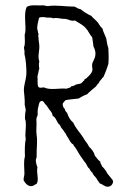

<svg xmlns="http://www.w3.org/2000/svg" viewBox="-20 -715 478 723"><path d="M406 -31C406 -33 404 -33 405 -36L384 -62C379 -73 372 -81 364 -89C363 -96 357 -98 358 -106C349 -112 344 -121 337 -129C334 -143 325 -153 315 -163C309 -177 298 -186 292 -199C280 -217 265 -232 256 -253C245 -262 238 -274 233 -289C230 -294 224 -297 224 -305C219 -308 216 -316 216 -324C218 -329 223 -333 227 -338C243 -341 260 -342 276 -344C286 -350 296 -356 308 -360C318 -371 331 -380 342 -390C345 -398 353 -400 355 -409C361 -414 364 -421 370 -426C377 -442 383 -457 388 -474C390 -496 389 -511 388 -534C384 -545 382 -558 380 -571C375 -583 369 -595 365 -609C356 -615 353 -626 346 -633C339 -641 330 -647 324 -655C309 -662 296 -670 284 -680C275 -682 268 -686 261 -690C227 -690 191 -697 160 -692C153 -692 148 -695 141 -695C123 -693 95 -699 81 -689C68 -667 79 -616 75 -592C74 -589 73 -587 73 -583C73 -565 76 -550 70 -536C72 -526 73 -521 72 -512C75 -501 77 -487 78 -474C79 -460 80 -445 79 -432C77 -411 69 -392 70 -373C71 -357 74 -341 73 -321L77 -301C75 -293 74 -282 74 -271C74 -263 78 -260 77 -252C79 -231 73 -211 77 -192C73 -174 73 -146 74 -126C68 -105 72 -83 72 -61C72 -52 68 -46 69 -36C74 -26 84 -14 97 -14C106 -14 111 -20 118 -23C128 -39 116 -65 121 -85C118 -92 116 -99 115 -108C114 -118 119 -120 118 -129C117 -154 122 -184 118 -205C115 -224 119 -244 117 -266C117 -273 121 -277 122 -283C121 -296 122 -306 125 -315C127 -325 128 -335 139 -335C144 -333 147 -328 150 -323C155 -320 157 -314 161 -310C166 -299 177 -294 178 -279C191 -273 193 -257 202 -247C208 -244 208 -236 213 -231C219 -226 221 -218 226 -214C229 -207 234 -199 237 -195C242 -186 245 -180 251 -174L256 -171C257 -170 257 -167 259 -165C264 -159 269 -152 273 -144C280 -131 290 -118 299 -105C305 -100 307 -91 312 -84C319 -80 320 -69 328 -65C330 -56 337 -52 342 -45C346 -38 351 -31 356 -24C365 -23 374 -11 386 -12C396 -12 404 -19 406 -31ZM145 -386C137 -385 131 -383 125 -387C119 -396 123 -415 121 -427C124 -437 125 -448 128 -457C126 -465 126 -476 128 -484C121 -503 129 -523 128 -542C128 -552 125 -560 125 -573C125 -576 123 -582 124 -583C124 -583 125 -583 125 -585C124 -593 121 -601 120 -608C120 -622 124 -634 127 -648C134 -652 146 -651 155 -649C161 -648 174 -650 180 -646C197 -650 208 -643 226 -644C239 -642 248 -634 262 -638C277 -628 292 -622 303 -609C313 -599 317 -585 327 -575C329 -561 331 -552 332 -540C337 -529 341 -520 339 -507C338 -493 327 -482 327 -471C326 -462 329 -458 328 -450C325 -439 317 -431 308 -423C306 -418 297 -419 297 -412C292 -409 290 -404 285 -401C279 -399 273 -398 267 -397C261 -394 256 -390 248 -390C246 -383 236 -385 232 -381C201 -384 170 -374 145 -386Z"/></svg>

Font: FuturaRener
Style: Light
Weight: 300
Designer: BSozoo
Foundry: BSozoo
Version: Version 1.0